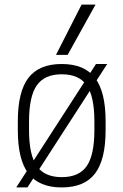

<svg xmlns="http://www.w3.org/2000/svg" viewBox="-20 -810 540 840"><path d="M51 10 400 -530H449L100 10ZM250 10Q151 10 104.5 -50.5Q58 -111 58 -240V-280Q58 -409 104.5 -469.5Q151 -530 250 -530Q349 -530 395.5 -469.5Q442 -409 442 -280V-240Q442 -111 395.5 -50.5Q349 10 250 10ZM250 -35Q326 -35 359.5 -83.5Q393 -132 393 -242V-278Q393 -388 359.5 -436.5Q326 -485 250 -485Q175 -485 141 -436.5Q107 -388 107 -278V-242Q107 -132 141 -83.5Q175 -35 250 -35ZM276 -570H225L337 -790H398Z"/></svg>

Font: M PLUS 1 Code Light
Style: Regular
Weight: 300
Designer: Coji Morishita
Foundry: UNDERFOREST DESIGN
Version: Version 1.002